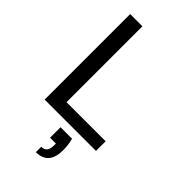

<svg xmlns="http://www.w3.org/2000/svg" viewBox="-285 -780 1111 1111"><g transform="rotate(45 270.0 -224.5)"><path d="M75 0V-700H175V-79H495V0ZM254 251V207Q279 207 290 192Q301 177 301 148V134H253V48H347Q353 70 355.5 91Q358 112 358 130Q358 192 331.5 221.5Q305 251 254 251Z"/></g></svg>

Font: DM Sans 11pt Medium
Style: Regular
Weight: 500
Version: Version 4.004;gftools[0.9.30]